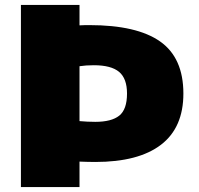

<svg xmlns="http://www.w3.org/2000/svg" viewBox="-20 -760 809 780"><path d="M65 0V-740H303V-657Q312 -657.5 323 -657.8Q334 -658 343 -658Q536 -658 630.5 -591.5Q725 -525 725 -380Q725 -241.5 633.8 -171.8Q542.5 -102 367 -102Q351.5 -102 334.5 -102.5Q317.5 -103 303 -103.5V0ZM367 -265Q433 -265 464.5 -290.2Q496 -315.5 496 -380Q496 -441 463.8 -468Q431.5 -495 361 -495Q328.5 -495 303 -491V-268Q320.5 -266.5 334.8 -265.8Q349 -265 367 -265Z"/></svg>

Font: Encode Sans Expanded Black
Style: Regular
Weight: 900
Width: 7
Designer: Multiple Designers
Foundry: Impallari Type
Version: Version 3.000; ttfautohint (v1.8.3) -l 8 -r 50 -G 200 -x 14 